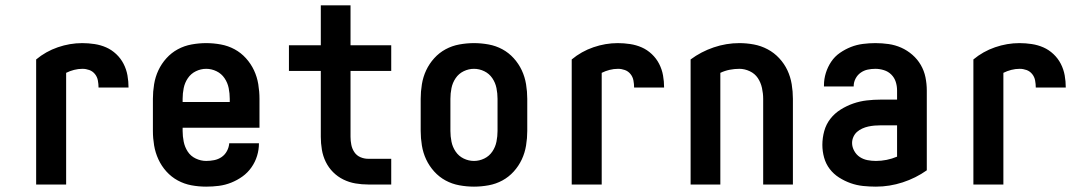

<svg xmlns="http://www.w3.org/2000/svg" viewBox="-20 -689 4040 717"><path d="M115 0V-467Q151 -497 196 -512.5Q241 -528 287 -528Q310 -528 333 -524.5Q356 -521 376.5 -512Q397 -503 414 -487Q431 -471 441.5 -450.5Q452 -430 456 -407.5Q460 -385 460 -362H348Q348 -375 345.5 -388.5Q343 -402 334.5 -412.5Q326 -423 313.5 -427.5Q301 -432 288 -432Q272 -432 256.5 -428Q241 -424 227 -417V0Z M750 8Q722 8 695 3Q668 -2 644 -15Q620 -28 601.5 -48.5Q583 -69 571.5 -94Q560 -119 555.5 -146Q551 -173 551 -200V-320Q551 -347 555.5 -374.5Q560 -402 571.5 -426.5Q583 -451 601.5 -471.5Q620 -492 644 -505Q668 -518 695.5 -523Q723 -528 750 -528Q777 -528 804.5 -523Q832 -518 856 -505Q880 -492 898.5 -471.5Q917 -451 928.5 -426.5Q940 -402 944.5 -374.5Q949 -347 949 -320V-212H662V-200Q662 -180 666 -160Q670 -140 681 -123Q692 -106 711 -97Q730 -88 750 -88Q765 -88 780 -91Q795 -94 807.5 -102.5Q820 -111 827.5 -125Q835 -139 836 -154H947Q947 -130 940 -107Q933 -84 919 -64Q905 -44 885.5 -30Q866 -16 843.5 -7Q821 2 797.5 5Q774 8 750 8ZM662 -308H838V-320Q838 -340 834 -360Q830 -380 818.5 -397Q807 -414 788.5 -423Q770 -432 750 -432Q730 -432 711.5 -423Q693 -414 681.5 -397Q670 -380 666 -360Q662 -340 662 -320Z M1441 0H1355Q1331 0 1307.5 -4Q1284 -8 1262.5 -18.5Q1241 -29 1224 -46Q1207 -63 1196.5 -84.5Q1186 -106 1182 -130Q1178 -154 1178 -178V-424H1059V-520H1178V-669H1289V-520H1441V-424H1289V-178Q1289 -163 1292 -148Q1295 -133 1303.5 -120.5Q1312 -108 1326 -102Q1340 -96 1355 -96H1441Z M1750 8Q1723 8 1695.5 3Q1668 -2 1644 -15Q1620 -28 1601.5 -48.5Q1583 -69 1571.5 -93.5Q1560 -118 1555.5 -145.5Q1551 -173 1551 -200V-320Q1551 -347 1555.5 -374.5Q1560 -402 1571.5 -426.5Q1583 -451 1601.5 -471.5Q1620 -492 1644 -505Q1668 -518 1695.5 -523Q1723 -528 1750 -528Q1777 -528 1804.5 -523Q1832 -518 1856 -505Q1880 -492 1898.5 -471.5Q1917 -451 1928.5 -426.5Q1940 -402 1944.5 -374.5Q1949 -347 1949 -320V-200Q1949 -173 1944.5 -145.5Q1940 -118 1928.5 -93.5Q1917 -69 1898.5 -48.5Q1880 -28 1856 -15Q1832 -2 1804.5 3Q1777 8 1750 8ZM1750 -88Q1770 -88 1788.5 -97Q1807 -106 1818.5 -123Q1830 -140 1834 -160Q1838 -180 1838 -200V-320Q1838 -340 1834 -360Q1830 -380 1818.5 -397Q1807 -414 1788.5 -423Q1770 -432 1750 -432Q1730 -432 1711.5 -423Q1693 -414 1681.5 -397Q1670 -380 1666 -360Q1662 -340 1662 -320V-200Q1662 -180 1666 -160Q1670 -140 1681.5 -123Q1693 -106 1711.5 -97Q1730 -88 1750 -88Z M2115 0V-467Q2151 -497 2196 -512.5Q2241 -528 2287 -528Q2310 -528 2333 -524.5Q2356 -521 2376.5 -512Q2397 -503 2414 -487Q2431 -471 2441.5 -450.5Q2452 -430 2456 -407.5Q2460 -385 2460 -362H2348Q2348 -375 2345.5 -388.5Q2343 -402 2334.5 -412.5Q2326 -423 2313.5 -427.5Q2301 -432 2288 -432Q2272 -432 2256.5 -428Q2241 -424 2227 -417V0Z M2559 0V-467Q2598 -496 2645 -512Q2692 -528 2741 -528Q2768 -528 2795 -523Q2822 -518 2846.5 -505Q2871 -492 2890 -471.5Q2909 -451 2920.5 -426.5Q2932 -402 2936.5 -374.5Q2941 -347 2941 -320V0H2830V-320Q2830 -340 2825.5 -360.5Q2821 -381 2810 -397.5Q2799 -414 2780 -423Q2761 -432 2741 -432Q2723 -432 2705 -428.5Q2687 -425 2670 -417V0Z M3251 8Q3227 8 3203 5.5Q3179 3 3156.5 -5Q3134 -13 3113.5 -26Q3093 -39 3078.5 -58Q3064 -77 3057.5 -100.5Q3051 -124 3051 -148Q3051 -174 3058 -199.5Q3065 -225 3081 -245.5Q3097 -266 3119.5 -280Q3142 -294 3166.5 -302.5Q3191 -311 3217 -314Q3243 -317 3269 -317H3330V-351Q3330 -368 3325 -383.5Q3320 -399 3308.5 -410.5Q3297 -422 3281 -427Q3265 -432 3249 -432Q3234 -432 3220 -429Q3206 -426 3194 -417.5Q3182 -409 3175 -395.5Q3168 -382 3168 -368V-366H3057V-371Q3057 -394 3064 -416.5Q3071 -439 3084 -458.5Q3097 -478 3116.5 -491.5Q3136 -505 3157.5 -513.5Q3179 -522 3202.5 -525Q3226 -528 3249 -528Q3274 -528 3298.5 -524.5Q3323 -521 3345.5 -511Q3368 -501 3387 -484.5Q3406 -468 3418.5 -446.5Q3431 -425 3436 -400.5Q3441 -376 3441 -351V-53Q3400 -24 3351 -8Q3302 8 3251 8ZM3251 -88Q3271 -88 3291 -92Q3311 -96 3330 -104V-221H3269Q3257 -221 3245.5 -220Q3234 -219 3222.5 -216.5Q3211 -214 3200 -209Q3189 -204 3180.5 -196.5Q3172 -189 3167 -178Q3162 -167 3162 -155Q3162 -140 3170 -125.5Q3178 -111 3191 -102.5Q3204 -94 3219.5 -91Q3235 -88 3251 -88Z M3615 0V-467Q3651 -497 3696 -512.5Q3741 -528 3787 -528Q3810 -528 3833 -524.5Q3856 -521 3876.5 -512Q3897 -503 3914 -487Q3931 -471 3941.5 -450.5Q3952 -430 3956 -407.5Q3960 -385 3960 -362H3848Q3848 -375 3845.5 -388.5Q3843 -402 3834.5 -412.5Q3826 -423 3813.5 -427.5Q3801 -432 3788 -432Q3772 -432 3756.5 -428Q3741 -424 3727 -417V0Z"/></svg>

Font: Moesevka
Style: Bold
Weight: 700
Monospace: yes
Designer: Belleve Invis
Foundry: Belleve Invis
Version: Version 32.5.0; ttfautohint (v1.8.4)